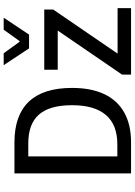

<svg xmlns="http://www.w3.org/2000/svg" viewBox="141 -898 756 1079"><g transform="rotate(-90 519.5 -358.0)"><path d="M259.3 -655.3Q411.6 -655.3 488.5 -574.2Q565.4 -493.2 565.4 -331.5Q565.4 -224.1 530.3 -150.1Q495.1 -76.2 426.8 -38.1Q358.4 0 260.3 0H85V-655.3ZM468.3 -331.5Q468.3 -457 415.8 -517.3Q363.3 -577.6 253.4 -577.6H180.7V-77.1H249Q358.4 -77.1 413.3 -141.4Q468.3 -205.6 468.3 -331.5ZM887.7 -412.1H667.5V-487.8H1005.9V-437.5L758.3 -75.7H1013.7V0H640.1V-50.3ZM760.3 -715.8 824.7 -626.5H828.6L892.6 -715.8H960L865.2 -573.2H787.6L693.4 -715.8Z"/></g></svg>

Font: Varta SemiBold
Style: Regular
Weight: 600
Designer: Joana Correia, Viktoriya Grabowska, Eben Sorkin
Foundry: Sorkin Type
Version: Version 1.003; ttfautohint (v1.3) -l 8 -r 24 -G 200 -x 12 -H